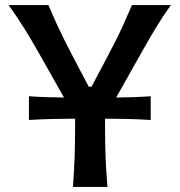

<svg xmlns="http://www.w3.org/2000/svg" viewBox="-20 -733 704 753"><path d="M266 0Q270.5 -58.5 272.5 -113.2Q274.5 -168 274.5 -234.5V-267.5Q234 -267.5 188.2 -266.5Q142.5 -265.5 93.5 -262.5V-355.5Q129.5 -353 164.2 -352Q199 -351 231 -350.5L125 -538Q100.5 -581 75.5 -621.2Q50.5 -661.5 14 -713H170Q189.5 -667 204.5 -634.5Q219.5 -602 234.2 -572.8Q249 -543.5 267.5 -508L328 -393H339L398 -504.5Q417.5 -541.5 432.8 -571.5Q448 -601.5 463 -634.5Q478 -667.5 497.5 -713H650Q618.5 -669 591.8 -624.8Q565 -580.5 541.5 -538.5L435.5 -350.5Q467 -351 501 -352Q535 -353 571 -355.5V-262.5Q522.5 -265.5 477.5 -266.5Q432.5 -267.5 392 -267.5V-234.5Q392 -168 394.2 -113.2Q396.5 -58.5 401.5 0Z"/></svg>

Font: Commissioner Flair Medium
Style: Regular
Weight: 500
Designer: Kostas Bartsokas
Foundry: Kostas Bartsokas
Version: Version 1.000; ttfautohint (v1.8.3)